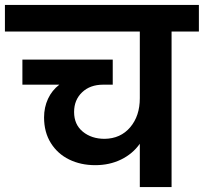

<svg xmlns="http://www.w3.org/2000/svg" viewBox="-41 -760 828 780"><path d="M767 -632H656V0H527V-176Q498 -135 451 -112Q404 -89 346 -89Q287 -89 240 -112Q193 -135 165.5 -179Q138 -223 138 -283Q138 -324 154 -358.5Q170 -393 200 -416H50V-518H417V-416H378Q325 -416 292.5 -385Q260 -354 260 -305Q260 -254 295.5 -225Q331 -196 384 -196Q449 -197 488 -243Q527 -289 527 -361V-632H-21V-740H767Z"/></svg>

Font: MSTAGE SemiBold
Style: Regular
Weight: 600
Designer: Ninad Kale (Devanagari), Jonny Pinhorn (Latin)
Foundry: Indian Type Foundry
Version: 4.004